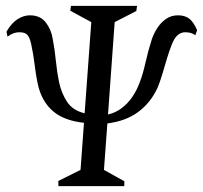

<svg xmlns="http://www.w3.org/2000/svg" viewBox="-20 -632 689 652"><path d="M178.4 0 178 -17.4 253.5 -55.1 265.2 -214.9Q198.2 -222.4 161.7 -253Q125.1 -283.6 111 -335.6Q103.4 -365.9 98.4 -406.9Q93.4 -447.9 85.9 -482.4Q81.3 -503.4 73.4 -513Q65.6 -522.5 45.6 -522.5Q35.4 -522.5 25.8 -519Q16.2 -515.4 5.5 -507.6L2 -524.6Q19.4 -554.3 40.2 -567.2Q61 -580 81 -580Q117.1 -580 135.8 -555.4Q154.5 -530.7 159 -500Q165.7 -465.9 169.7 -425.5Q173.8 -385.2 180.5 -353.1Q188.7 -315.1 207.9 -286Q227.1 -256.9 267.4 -247.3L290 -556.9L218.6 -595.6L221 -612H445.4L442.9 -594.6L369.4 -556.9L346.8 -243.2Q372 -249.1 392.3 -264.1Q412.7 -279.1 428.4 -301.6Q444 -324 454 -351Q465 -378.7 474.2 -420Q483.4 -461.3 496 -500Q502.4 -518.4 514.2 -536.8Q526 -555.2 543.6 -567.6Q561.1 -580 584 -580Q607.5 -580 622.3 -569Q637.1 -557.9 649.4 -529.5L643.5 -512.5Q635 -518.1 626.9 -520.3Q618.9 -522.5 609 -522.5Q579.6 -522.5 563.9 -482Q555 -460.3 546.8 -432.6Q538.6 -404.9 530.9 -379.2Q523.2 -353.5 515.4 -334.9Q492.1 -283.7 449.9 -252.2Q407.6 -220.7 344.6 -212.9L333 -55.1L402.4 -16.4L402 0Z"/></svg>

Font: Ancizar Serif Light
Style: Italic
Weight: 300
Italic angle: -4°
Designer: Cesar Puertas, Viviana Monsalve, Julian Moncada, Julian Prieto, Jose Castro, Felipe Aragon, Mariel Hernandez, Sara Alarc
Version: Version 8.100